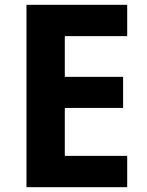

<svg xmlns="http://www.w3.org/2000/svg" viewBox="-20 -777 610 797"><path d="M90 0V-757H508V-627H249V-458H491V-329H249V-130H508V0Z"/></svg>

Font: Menbere
Style: Regular
Weight: 400
Designer: Aleme Tadesse
Foundry: Sorkin Type Co
Version: Version 1.000